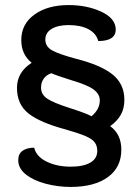

<svg xmlns="http://www.w3.org/2000/svg" viewBox="-20 -729 554 758"><path d="M52 -97Q52 -122 69.5 -134Q87 -146 115 -146Q123 -111 164 -91Q205 -71 259 -71Q309 -71 336.5 -87Q364 -103 364 -133Q364 -154 353.5 -167.5Q343 -181 317 -192Q291 -203 239 -218Q138 -245 92.5 -281Q47 -317 47 -382Q47 -444 105 -481Q64 -514 64 -571Q64 -634 116 -671.5Q168 -709 251 -709Q323 -709 379.5 -683Q436 -657 437 -613Q437 -567 368 -567Q360 -597 329.5 -613.5Q299 -630 251 -630Q209 -630 184 -615Q159 -600 159 -573Q159 -545 186 -530Q213 -515 280 -497Q379 -472 425 -434.5Q471 -397 471 -335Q471 -301 457 -276Q443 -251 415 -231Q459 -199 459 -138Q459 -68 405.5 -29.5Q352 9 259 9Q209 9 161 -3.5Q113 -16 82.5 -40Q52 -64 52 -97ZM374 -333Q374 -357 350.5 -375Q327 -393 263 -412Q199 -432 183 -440Q164 -434 153 -419Q142 -404 142 -383Q142 -356 166.5 -339.5Q191 -323 257 -302Q264 -300 294.5 -289.5Q325 -279 341 -270Q374 -297 374 -333Z"/></svg>

Font: K2D Medium
Style: Regular
Weight: 500
Designer: Katatrad Aksorn Co.,Ltd.
Foundry: Cadson Demak Co.,Ltd.
Version: Version 1.000; ttfautohint (v1.6)